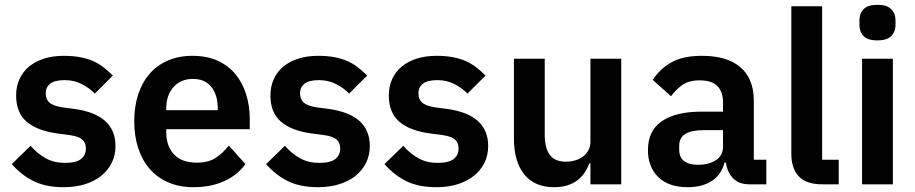

<svg xmlns="http://www.w3.org/2000/svg" viewBox="-20 -766 3805 798"><path d="M245 12Q170 12 119 -13.5Q68 -39 29 -84L107 -160Q136 -127 170.5 -108Q205 -89 250 -89Q296 -89 316.5 -105Q337 -121 337 -149Q337 -172 322.5 -185.5Q308 -199 273 -204L221 -211Q136 -222 91.5 -259.5Q47 -297 47 -369Q47 -407 61 -437.5Q75 -468 101 -489.5Q127 -511 163.5 -522.5Q200 -534 245 -534Q283 -534 312.5 -528.5Q342 -523 366 -512.5Q390 -502 410 -486.5Q430 -471 449 -452L374 -377Q351 -401 319 -417Q287 -433 249 -433Q207 -433 188.5 -418Q170 -403 170 -379Q170 -353 185.5 -339.5Q201 -326 238 -320L291 -313Q460 -289 460 -159Q460 -121 444.5 -89.5Q429 -58 401 -35.5Q373 -13 333.5 -0.5Q294 12 245 12Z M784 12Q726 12 680.5 -7.5Q635 -27 603.5 -62.5Q572 -98 555 -148.5Q538 -199 538 -262Q538 -324 554.5 -374Q571 -424 602 -459.5Q633 -495 678 -514.5Q723 -534 780 -534Q841 -534 886 -513Q931 -492 960 -456Q989 -420 1003.5 -372.5Q1018 -325 1018 -271V-229H671V-216Q671 -159 703 -124.5Q735 -90 798 -90Q846 -90 876.5 -110Q907 -130 931 -161L1000 -84Q968 -39 912.5 -13.5Q857 12 784 12ZM782 -438Q731 -438 701 -404Q671 -370 671 -316V-308H885V-317Q885 -371 858.5 -404.5Q832 -438 782 -438Z M1302 12Q1227 12 1176 -13.5Q1125 -39 1086 -84L1164 -160Q1193 -127 1227.5 -108Q1262 -89 1307 -89Q1353 -89 1373.5 -105Q1394 -121 1394 -149Q1394 -172 1379.5 -185.5Q1365 -199 1330 -204L1278 -211Q1193 -222 1148.5 -259.5Q1104 -297 1104 -369Q1104 -407 1118 -437.5Q1132 -468 1158 -489.5Q1184 -511 1220.5 -522.5Q1257 -534 1302 -534Q1340 -534 1369.5 -528.5Q1399 -523 1423 -512.5Q1447 -502 1467 -486.5Q1487 -471 1506 -452L1431 -377Q1408 -401 1376 -417Q1344 -433 1306 -433Q1264 -433 1245.5 -418Q1227 -403 1227 -379Q1227 -353 1242.5 -339.5Q1258 -326 1295 -320L1348 -313Q1517 -289 1517 -159Q1517 -121 1501.5 -89.5Q1486 -58 1458 -35.5Q1430 -13 1390.5 -0.5Q1351 12 1302 12Z M1794 12Q1719 12 1668 -13.5Q1617 -39 1578 -84L1656 -160Q1685 -127 1719.5 -108Q1754 -89 1799 -89Q1845 -89 1865.5 -105Q1886 -121 1886 -149Q1886 -172 1871.5 -185.5Q1857 -199 1822 -204L1770 -211Q1685 -222 1640.5 -259.5Q1596 -297 1596 -369Q1596 -407 1610 -437.5Q1624 -468 1650 -489.5Q1676 -511 1712.5 -522.5Q1749 -534 1794 -534Q1832 -534 1861.5 -528.5Q1891 -523 1915 -512.5Q1939 -502 1959 -486.5Q1979 -471 1998 -452L1923 -377Q1900 -401 1868 -417Q1836 -433 1798 -433Q1756 -433 1737.5 -418Q1719 -403 1719 -379Q1719 -353 1734.5 -339.5Q1750 -326 1787 -320L1840 -313Q2009 -289 2009 -159Q2009 -121 1993.5 -89.5Q1978 -58 1950 -35.5Q1922 -13 1882.5 -0.5Q1843 12 1794 12Z M2434 -87H2429Q2422 -67 2410.5 -49.5Q2399 -32 2381.5 -18Q2364 -4 2339.5 4Q2315 12 2283 12Q2202 12 2159 -41Q2116 -94 2116 -192V-522H2244V-205Q2244 -151 2265 -122.5Q2286 -94 2332 -94Q2351 -94 2369.5 -99Q2388 -104 2402 -114.5Q2416 -125 2425 -140.5Q2434 -156 2434 -177V-522H2562V0H2434Z M3094 0Q3052 0 3027.5 -24.5Q3003 -49 2997 -90H2991Q2978 -39 2938 -13.5Q2898 12 2839 12Q2759 12 2716 -30Q2673 -72 2673 -142Q2673 -223 2731 -262.5Q2789 -302 2896 -302H2985V-340Q2985 -384 2962 -408Q2939 -432 2888 -432Q2843 -432 2815.5 -412.5Q2788 -393 2769 -366L2693 -434Q2722 -479 2770 -506.5Q2818 -534 2897 -534Q3003 -534 3058 -486Q3113 -438 3113 -348V-102H3165V0ZM2882 -81Q2925 -81 2955 -100Q2985 -119 2985 -156V-225H2903Q2803 -225 2803 -161V-144Q2803 -112 2823.5 -96.5Q2844 -81 2882 -81Z M3397 0Q3331 0 3300 -33Q3269 -66 3269 -126V-740H3397V-102H3466V0Z M3627 -598Q3587 -598 3569.5 -616Q3552 -634 3552 -662V-682Q3552 -710 3569.5 -728Q3587 -746 3627 -746Q3666 -746 3684 -728Q3702 -710 3702 -682V-662Q3702 -634 3684 -616Q3666 -598 3627 -598ZM3563 -522H3691V0H3563Z"/></svg>

Font: IBM Plex Sans Devanagari SemiBold
Style: Regular
Weight: 600
Designer: Mike Abbink, Paul van der Laan, Pieter van Rosmalen, Erin McLaughlin
Foundry: Bold Monday
Version: Version 1.1